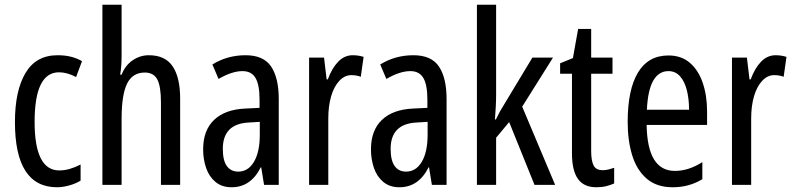

<svg xmlns="http://www.w3.org/2000/svg" viewBox="-20 -780 3347 810"><path d="M221 10Q43 10 43 -265Q43 -397 87.5 -472Q132 -547 223 -547Q255 -547 280 -540.5Q305 -534 326 -522L301 -455Q263 -475 229 -475Q126 -475 126 -266Q126 -61 230 -61Q252 -61 274.5 -67.5Q297 -74 320 -86V-18Q299 -5 271.5 2.5Q244 10 221 10Z M493 -545Q493 -501 487 -465H493Q508 -504 539.5 -525.5Q571 -547 608 -547Q677 -547 708.5 -500Q740 -453 740 -364V0H659V-348Q659 -416 643.5 -445Q628 -474 591 -474Q539 -474 516 -427Q493 -380 493 -279V0H412V-760H493Z M1016 -547Q1092 -547 1124 -499Q1156 -451 1156 -362V0H1094L1082 -74H1080Q1038 10 957 10Q916 10 889 -12.5Q862 -35 849.5 -71.5Q837 -108 837 -150Q837 -230 883 -274Q929 -318 1014 -322L1075 -325V-360Q1075 -422 1058 -451Q1041 -480 1003 -480Q959 -480 902 -447L876 -508Q939 -547 1016 -547ZM1028 -263Q920 -257 920 -152Q920 -103 937 -79.5Q954 -56 985 -56Q1027 -56 1051.5 -97.5Q1076 -139 1076 -212V-266Z M1468 -547Q1492 -547 1514 -540L1502 -456Q1485 -463 1462 -463Q1434 -463 1411.5 -439Q1389 -415 1377 -374Q1365 -333 1365 -280V0H1284V-537H1347L1358 -445H1363Q1380 -492 1406.5 -519.5Q1433 -547 1468 -547Z M1724 -547Q1800 -547 1832 -499Q1864 -451 1864 -362V0H1802L1790 -74H1788Q1746 10 1665 10Q1624 10 1597 -12.5Q1570 -35 1557.5 -71.5Q1545 -108 1545 -150Q1545 -230 1591 -274Q1637 -318 1722 -322L1783 -325V-360Q1783 -422 1766 -451Q1749 -480 1711 -480Q1667 -480 1610 -447L1584 -508Q1647 -547 1724 -547ZM1736 -263Q1628 -257 1628 -152Q1628 -103 1645 -79.5Q1662 -56 1693 -56Q1735 -56 1759.5 -97.5Q1784 -139 1784 -212V-266Z M2073 -383Q2073 -355 2071.5 -328.5Q2070 -302 2068 -276H2072Q2080 -293 2088.5 -308.5Q2097 -324 2106 -338L2226 -537H2313L2183 -330L2322 0H2235L2128 -265L2073 -199V0H1992V-760H2073Z M2523 -62Q2535 -62 2547 -65Q2559 -68 2571 -72V-6Q2555 1 2537 5.5Q2519 10 2496 10Q2443 10 2418 -25.5Q2393 -61 2393 -133V-469H2343V-513L2397 -535L2419 -658H2474V-537H2564V-469H2474V-143Q2474 -103 2484 -82.5Q2494 -62 2523 -62Z M2800 -546Q2855 -546 2891 -514.5Q2927 -483 2945 -429.5Q2963 -376 2963 -309V-253H2708Q2711 -59 2827 -59Q2856 -59 2884.5 -68Q2913 -77 2943 -96V-24Q2887 10 2818 10Q2750 10 2708 -26.5Q2666 -63 2647 -125Q2628 -187 2628 -265Q2628 -402 2671.5 -474Q2715 -546 2800 -546ZM2800 -480Q2759 -480 2736 -440Q2713 -400 2709 -317H2887Q2887 -361 2878 -398Q2869 -435 2849.5 -457.5Q2830 -480 2800 -480Z M3252 -547Q3276 -547 3298 -540L3286 -456Q3269 -463 3246 -463Q3218 -463 3195.5 -439Q3173 -415 3161 -374Q3149 -333 3149 -280V0H3068V-537H3131L3142 -445H3147Q3164 -492 3190.5 -519.5Q3217 -547 3252 -547Z"/></svg>

Font: Noto Sans Sinhala UI ExtraCondensed
Style: Regular
Weight: 400
Width: 2
Designer: Jelle Bosma - Monotype Design Team
Foundry: Monotype Imaging Inc.
Version: Version 2.006; ttfautohint (v1.8.4.7-5d5b)